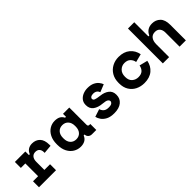

<svg xmlns="http://www.w3.org/2000/svg" viewBox="167 -1706 2725 2725"><g transform="rotate(-45 1530.0 -343.0)"><path d="M42 0V-120H144V-376H54V-496H264V-424H282Q296 -465 330 -487.5Q364 -510 410 -510Q484 -510 529 -463.5Q574 -417 574 -322V-300L444 -288V-302Q444 -343 423 -367.5Q402 -392 360 -392Q318 -392 294 -363Q270 -334 270 -280V-120H384V0Z M871 14Q812 14 762 -16Q712 -46 682 -103Q652 -160 652 -240V-256Q652 -335 681 -392Q710 -449 758.5 -479.5Q807 -510 865 -510Q918 -510 950.5 -492Q983 -474 1002 -436H1020V-496H1146V-150Q1146 -120 1173 -120H1192V0H1106Q1072 0 1050.5 -20.5Q1029 -41 1029 -72H1011Q992 -26 955.5 -6Q919 14 871 14ZM899 -106Q954 -106 987 -142.5Q1020 -179 1020 -242V-254Q1020 -317 987 -353.5Q954 -390 899 -390Q844 -390 811 -353.5Q778 -317 778 -254V-242Q778 -179 811 -142.5Q844 -106 899 -106Z M1542 14Q1465 14 1417.5 -11Q1370 -36 1345.5 -72Q1321 -108 1314 -142L1430 -180Q1438 -149 1464 -124.5Q1490 -100 1542 -100Q1589 -100 1606.5 -114.5Q1624 -129 1624 -146Q1624 -166 1603 -181Q1582 -196 1519 -201Q1436 -208 1386 -245Q1336 -282 1336 -352V-358Q1336 -407 1363 -441Q1390 -475 1433 -492.5Q1476 -510 1524 -510Q1587 -510 1628 -490.5Q1669 -471 1692.5 -442Q1716 -413 1726 -384L1612 -338Q1603 -365 1581 -380.5Q1559 -396 1524 -396Q1493 -396 1476.5 -384.5Q1460 -373 1460 -356Q1460 -332 1485 -322Q1510 -312 1576 -304Q1652 -296 1700 -258.5Q1748 -221 1748 -154V-148Q1748 -75 1694 -30.5Q1640 14 1542 14Z M2148 14Q2075 14 2016 -15.5Q1957 -45 1922.5 -101.5Q1888 -158 1888 -238V-250Q1888 -330 1923 -388.5Q1958 -447 2017 -478.5Q2076 -510 2148 -510Q2252 -510 2317 -456Q2382 -402 2398 -314L2274 -282Q2268 -326 2236 -358Q2204 -390 2146 -390Q2092 -390 2053 -352Q2014 -314 2014 -247V-241Q2014 -174 2053 -140Q2092 -106 2146 -106Q2204 -106 2234.5 -135Q2265 -164 2274 -213L2398 -182Q2382 -94 2318 -40Q2254 14 2148 14Z M2528 0V-700H2654V-416H2672Q2691 -461 2728 -485.5Q2765 -510 2819 -510Q2893 -510 2941.5 -462Q2990 -414 2990 -312V0H2864V-282Q2864 -335 2838.5 -365.5Q2813 -396 2765 -396Q2710 -396 2682 -358.5Q2654 -321 2654 -258V0Z"/></g></svg>

Font: Space Mono
Style: Bold
Weight: 700
Monospace: yes
Designer: Colophon Foundry + Benjamin Critton
Foundry: Colophon Foundry & Benjamin Critton
Version: Version 1.003; ttfautohint (v1.8.4.7-5d5b)